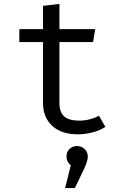

<svg xmlns="http://www.w3.org/2000/svg" viewBox="-20 -676 640 982"><path d="M377 11Q294 11 247 -32.5Q200 -76 200 -147V-461H79V-527H200V-646L284 -656V-527H467L456 -461H284V-148Q284 -103 308 -81Q332 -59 385 -59Q439 -59 486 -84L519 -27Q492 -9 453.5 1Q415 11 377 11ZM429 124Q429 145 414 179L363 286H313L342 169Q320 152 320 124Q320 101 335.5 86Q351 71 374 71Q397 71 413 86.5Q429 102 429 124Z"/></svg>

Font: Fira Mono
Style: Regular
Weight: 400
Designer: Carrois Corporate & Edenspiekermann AG
Foundry: Carrois Corporate GbR & Edenspiekermann AG
Version: Version 3.206